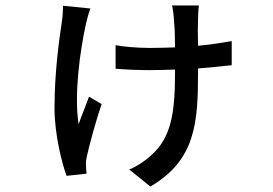

<svg xmlns="http://www.w3.org/2000/svg" viewBox="-20 -596 996 701"><path d="M210 -575C210 -559 209 -537 206 -518C195 -446 179 -327 179 -202C179 -106 206 0 223 46L296 38C295 30 294 13 294 6C293 -2 295 -17 298 -29C307 -69 331 -158 351 -216L305 -243C293 -209 276 -170 267 -142C250 -251 272 -410 294 -510C297 -524 304 -549 310 -565ZM826 -446C792 -440 750 -433 703 -429C702 -468 702 -508 703 -524C703 -540 704 -559 706 -576H608C611 -567 615 -536 615 -522C618 -496 619 -459 619 -423C588 -422 556 -421 526 -421C480 -421 427 -426 402 -431V-345C440 -342 484 -340 523 -340C556 -340 588 -341 619 -342V-331C619 -187 606 -94 532 -29C511 -9 479 12 452 23L529 85C694 -11 703 -149 703 -330V-346C750 -350 792 -354 826 -358Z"/></svg>

Font: Kinto Sans Med
Style: Regular
Weight: 500
Designer: Authors: Ryoko NISHIZUKA  (kana & ideographs); Paul D. Hunt (Latin, Greek & Cyrillic); Wenlong ZHANG  (bopomofo); Sandol
Foundry: Adobe Systems Incorporated, ookami Inc.
Version: Version 0.001